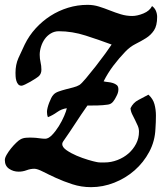

<svg xmlns="http://www.w3.org/2000/svg" viewBox="-25 -782 669 793"><path d="M337 -762Q361 -762 383.5 -755Q406 -748 428.5 -739Q451 -730 474 -723Q497 -716 521 -716Q542 -716 567.5 -726.5Q593 -737 603 -757Q614 -749 619 -737Q624 -725 624 -712Q624 -676 611 -656.5Q598 -637 578 -624.5Q558 -612 535 -600.5Q512 -589 492 -568Q466 -541 443 -510.5Q420 -480 403 -446Q411 -444 421.5 -443Q432 -442 441.5 -439Q451 -436 457.5 -430.5Q464 -425 464 -413Q464 -405 461.5 -397.5Q459 -390 455 -383Q450 -372 442 -362Q434 -352 421 -350Q400 -347 378.5 -346.5Q357 -346 336 -346Q310 -309 286 -272Q262 -235 236 -198Q232 -192 232 -187Q232 -174 250 -161.5Q268 -149 291.5 -139Q315 -129 338.5 -122Q362 -115 373 -113Q381 -111 390 -111Q399 -111 407 -111Q434 -111 460 -121Q486 -131 505.5 -148Q525 -165 537 -188Q549 -211 549 -238Q549 -251 544 -262.5Q539 -274 533 -286Q527 -298 521 -310Q515 -322 514 -335Q525 -358 546.5 -369Q568 -380 588 -391Q607 -374 613 -351.5Q619 -329 619 -305Q619 -291 618.5 -277.5Q618 -264 617 -250Q615 -199 591.5 -155Q568 -111 531 -78.5Q494 -46 447 -27.5Q400 -9 351 -9Q311 -9 274 -21Q237 -33 206.5 -47Q176 -61 152.5 -73Q129 -85 117 -85Q101 -85 85 -79Q69 -73 52 -73Q30 -73 12.5 -85Q-5 -97 -5 -121Q-5 -130 2.5 -143Q10 -156 20.5 -169Q31 -182 42 -192.5Q53 -203 59 -206Q69 -212 82.5 -213Q96 -214 110 -213.5Q124 -213 137.5 -211Q151 -209 162 -209Q175 -209 190 -224.5Q205 -240 218 -261Q231 -282 240 -303Q249 -324 251 -335Q229 -332 211 -319Q193 -306 173 -298Q169 -307 169 -320Q169 -327 171.5 -337Q174 -347 178 -357.5Q182 -368 186.5 -377Q191 -386 196 -391Q203 -399 217 -404Q231 -409 246.5 -413Q262 -417 277.5 -421Q293 -425 303 -431Q311 -436 330 -458.5Q349 -481 370.5 -508.5Q392 -536 410.5 -561.5Q429 -587 436 -598Q385 -617 329 -635Q273 -653 218 -653Q200 -653 185 -644Q170 -635 160 -621Q150 -607 144.5 -589.5Q139 -572 139 -556Q139 -540 142.5 -525Q146 -510 146 -494Q146 -478 136 -468Q133 -465 122.5 -458Q112 -451 100.5 -444.5Q89 -438 78.5 -433Q68 -428 64 -428Q55 -428 50 -434Q45 -440 42.5 -448.5Q40 -457 39.5 -466Q39 -475 39 -481Q39 -515 51 -542Q63 -569 77 -598Q95 -635 122.5 -665Q150 -695 183.5 -716.5Q217 -738 256 -750Q295 -762 337 -762Z"/></svg>

Font: Praegefest
Style: Regular
Weight: 600
Designer: Peter Wiegel nach alter Vorlage
Foundry: Peter Wiegel
Version: Version 1.000